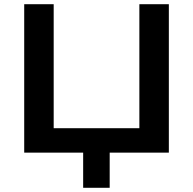

<svg xmlns="http://www.w3.org/2000/svg" viewBox="-20 -725 917 912"><path d="M375 167V0H95V-705H235V-116H642V-705H782V0H501V167Z"/></svg>

Font: Nunito Sans 10pt SemiExpanded
Style: Bold
Weight: 700
Width: 6
Designer: Vernon Adams
Foundry: Vernon Adams
Version: Version 3.101;gftools[0.9.27]